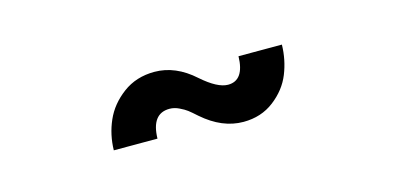

<svg xmlns="http://www.w3.org/2000/svg" viewBox="-30 -481 703 336"><g transform="rotate(-15 322.0 -312.5)"><path d="M481.9 -363.3Q481.4 -335.9 471.4 -311Q461.4 -286.1 438 -268.1Q414.6 -250 382.3 -250Q343.8 -250 308.6 -280.8Q298.8 -289.6 293.7 -293.5Q288.6 -297.4 280 -301.5Q271.5 -305.7 262.7 -305.7Q230 -305.7 229 -260.7H149.9Q150.4 -288.6 161.4 -313.7Q172.4 -338.9 196.5 -356.9Q220.7 -375 253.9 -375Q292 -375 325.7 -344.7Q354 -319.8 373 -319.8Q402.3 -319.8 403.3 -363.3Z"/></g></svg>

Font: Epilogue
Style: Bold
Weight: 700
Designer: Tyler Finck
Foundry: Etcetera Type Co
Version: Version 2.112